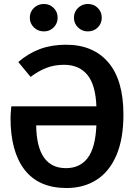

<svg xmlns="http://www.w3.org/2000/svg" viewBox="-20 -931 684 966"><path d="M601 -354Q601 -232 565.5 -149.5Q530 -67 465.5 -26Q401 15 315 15Q175 15 104 -76.5Q33 -168 33 -337Q33 -358 37 -396H465Q461 -504 419.5 -554.5Q378 -605 302 -605Q253 -605 212.5 -589Q172 -573 134 -544L72 -619Q123 -663 181.5 -684.5Q240 -706 312 -706Q449 -706 525 -617Q601 -528 601 -354ZM465 -300H162Q165 -85 312 -85Q382 -85 421 -136Q460 -187 465 -300ZM270 -842Q270 -813 250 -793Q230 -773 201 -773Q171 -773 150.5 -793Q130 -813 130 -842Q130 -871 150.5 -891Q171 -911 201 -911Q230 -911 250 -891Q270 -871 270 -842ZM492 -842Q492 -813 472 -793Q452 -773 422 -773Q393 -773 372.5 -793Q352 -813 352 -842Q352 -871 372.5 -891Q393 -911 422 -911Q452 -911 472 -891Q492 -871 492 -842Z"/></svg>

Font: Fira Sans Medium
Style: Regular
Weight: 500
Designer: bBox Type GmbH & Carrois Corporate GbR & Edenspiekermann AG
Foundry: bBox Type GmbH & Carrois Corporate GbR & Edenspiekermann AG
Version: Version 4.301